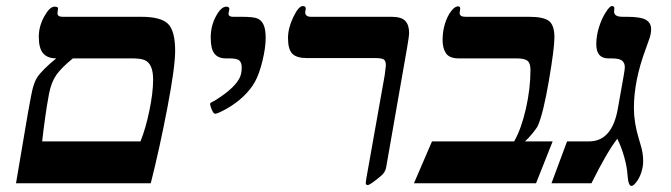

<svg xmlns="http://www.w3.org/2000/svg" viewBox="-20 -609 2229 638"><path d="M167 -415Q138.2 -415 123.5 -431.6Q108.9 -448.2 108.9 -486.8Q108.9 -521.5 127 -554.2Q145 -586.9 161.1 -586.9Q172.9 -586.9 172.9 -581.1L170.9 -564.9Q170.9 -553.2 188 -553.2H449.2Q514.6 -553.2 538.3 -529.8Q562 -506.3 562 -439.9Q562 -386.7 536.6 -253.2Q511.2 -119.6 481 0H33.2L73.2 -235.8Q85 -302.7 90.1 -320.3Q95.2 -337.9 102.5 -350.1Q109.9 -362.3 127.9 -380.4Q146 -398.4 167 -415ZM446.8 -139.2Q463.9 -181.2 476.3 -241Q488.8 -300.8 488.8 -344.2Q488.8 -370.6 482.2 -386.2Q475.6 -401.9 462.6 -408.4Q449.7 -415 418 -415H222.2Q182.6 -382.8 166.3 -358.6Q149.9 -334.5 142.8 -296.9Q135.7 -259.3 129.9 -217Q124 -174.8 120.1 -139.2Z M783.2 -553.2Q824.2 -553.2 837.2 -546.9Q850.1 -540.5 856.4 -525.4Q862.8 -510.3 862.8 -482.9Q862.8 -450.7 852.1 -406.5Q841.3 -362.3 826.9 -336.7Q812.5 -311 787.8 -287.8Q763.2 -264.6 733.2 -247.8Q703.1 -231 694.8 -231Q689.5 -231 683.8 -244.4Q678.2 -257.8 678.2 -264.2Q678.2 -267.1 683.6 -269.5Q693.8 -273.9 716.6 -289.8Q739.3 -305.7 754.2 -320.8Q769 -335.9 776.1 -349.9Q783.2 -363.8 783.2 -384.8Q783.2 -400.4 775.6 -407.7Q768.1 -415 741.2 -415H730Q705.1 -415 692.6 -430.7Q680.2 -446.3 680.2 -483.9Q680.2 -522.9 697.5 -554.9Q714.8 -586.9 731.9 -586.9Q742.2 -586.9 742.2 -579.1L739.3 -564Q739.3 -553.2 753.9 -553.2Z M1000 -416Q965.8 -416 951.4 -430.4Q937 -444.8 937 -482.9Q937 -515.6 954.6 -552.2Q972.2 -588.9 986.3 -588.9Q996.1 -588.9 996.1 -580.1L994.1 -568.8Q994.1 -553.2 1013.2 -553.2H1281.2Q1313.5 -553.2 1326.4 -539.8Q1339.4 -526.4 1339.4 -500Q1339.4 -488.8 1333 -452.1L1263.2 -53.2Q1262.2 -46.9 1259 -40.5Q1255.9 -34.2 1251 -29.1Q1246.1 -23.9 1226.8 -9Q1207.5 5.9 1202.1 5.9Q1195.3 5.9 1195.3 -1L1197.3 -16.1L1258.3 -358.9Q1262.2 -387.7 1262.2 -391.1Q1262.2 -407.7 1254.4 -411.9Q1246.6 -416 1228 -416Z M1761.2 0H1355.5L1415.5 -139.2H1688.5Q1712.4 -181.2 1727.5 -247.8Q1742.7 -314.5 1742.7 -377Q1742.7 -398.9 1732.9 -407Q1723.1 -415 1695.3 -415H1504.4Q1473.6 -415 1462.2 -431.6Q1450.7 -448.2 1450.7 -476.1Q1450.7 -504.9 1458.5 -530Q1466.3 -555.2 1478.8 -571.5Q1491.2 -587.9 1501.5 -587.9Q1509.3 -587.9 1509.3 -581.1L1507.3 -565.9Q1507.3 -553.2 1526.4 -553.2H1738.3Q1786.6 -553.2 1804.4 -539.1Q1822.3 -524.9 1822.3 -484.9Q1822.3 -448.7 1804 -341.3Q1785.6 -233.9 1767.6 -191.9Q1763.2 -182.6 1749.8 -166.3Q1736.3 -149.9 1724.6 -139.2H1816.4Z M1937.5 -139.2Q2014.2 -139.2 2033.2 -249L2052.2 -356Q2056.2 -377.9 2056.2 -386.2Q2056.2 -399.9 2047.1 -407.5Q2038.1 -415 2011.2 -415H2001.5Q1961.4 -415 1961.4 -461.9Q1961.4 -489.3 1970 -517.3Q1978.5 -545.4 1992.2 -567.1Q2005.9 -588.9 2013.2 -588.9Q2021.5 -588.9 2021.5 -581.1L2020.5 -570.8Q2020.5 -553.2 2048.3 -553.2H2062.5Q2108.9 -553.2 2126.2 -543.2Q2143.6 -533.2 2143.6 -512.2Q2143.6 -497.6 2138.4 -482.2Q2133.3 -466.8 2125.5 -445.8Q2086.4 -340.8 2086.4 -250Q2086.4 -202.1 2102.5 -148.9L2108.9 -127Q2117.2 -100.6 2117.2 -74.2Q2117.2 -54.2 2110.8 -35.4Q2104.5 -16.6 2094.5 -3.9Q2084.5 8.8 2078.6 8.8Q2067.9 8.8 2065.4 -24.9Q2064 -52.7 2054.4 -86.7Q2044.9 -120.6 2031.2 -147.9Q1997.6 -105 1945.3 0H1812.5L1864.3 -139.2Z"/></svg>

Font: Liberation Serif
Style: Bold Italic
Weight: 700
Italic angle: -16.333°
Designer: Steve Matteson
Foundry: Ascender Corporation
Version: Version 2.1.5